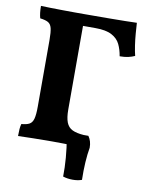

<svg xmlns="http://www.w3.org/2000/svg" viewBox="-93 -747 775 991"><g transform="rotate(10 294.5 -251.5)"><path d="M40.4 3Q40.4 -18.4 41.7 -33.9Q43 -49.4 46.6 -61Q73.6 -63 88.3 -71.1Q103 -79.2 108.7 -100.7Q114.4 -122.2 114.4 -163V-514.2Q114.4 -554.4 109.3 -575Q104.2 -595.6 89.8 -603.7Q75.4 -611.8 47.8 -615Q44.2 -627.2 42.3 -643.3Q40.4 -659.4 40.4 -679Q61.2 -678 91.1 -677.5Q121 -677 154.4 -676.5Q187.8 -676 218.5 -676Q249.2 -676 272 -676V-177Q272 -134 281.6 -109.5Q291.2 -85 313.3 -74.3Q335.4 -63.6 373 -61Q377.8 -47.6 379.1 -30.6Q380.4 -13.6 380.4 3Q362.6 2 334.8 1.5Q307 1 275.9 0.5Q244.8 0 216 0Q169.6 0 119.2 1Q68.8 2 40.4 3ZM485.4 -493.4Q480 -527.4 466.8 -554.9Q453.6 -582.4 423 -598.7Q392.4 -615 337 -615H235.6L264.8 -676Q341.4 -676 394.6 -676.5Q447.8 -677 483.3 -677.5Q518.8 -678 543 -679Q544.4 -654.8 546.8 -623.6Q549.2 -592.4 553.8 -561.8Q558.4 -531.2 564 -509Q548.8 -502 530.2 -497.7Q511.6 -493.4 485.4 -493.4ZM306 168.6Q307 122.8 302.8 70.7Q298.6 18.6 289.8 -31.4L324.6 -61H397.8Q415.2 -36.8 415.2 -1.6Q409 32.8 406.3 76.6Q403.6 120.4 404.8 168.6Q384.2 176.2 357 176.2Q329.8 176.2 306 168.6Z"/></g></svg>

Font: Vollkorn
Style: Regular
Weight: 400
Designer: Friedrich Althausen
Foundry: Friedrich Althausen
Version: Version 4.104